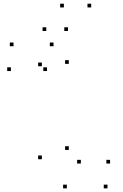

<svg xmlns="http://www.w3.org/2000/svg" viewBox="-20 -1004 660 1034"><path d="M558.8 10.4V-9.6H538.8V10.4ZM572.9 -123.2V-143.2H552.9V-123.2ZM415.4 -123.2V-143.2H395.4V-123.2ZM350.5 -196.5V-216.5H330.5V-196.5ZM350.5 -660V-680H330.5V-660ZM268.3 -755V-775H248.3V-755ZM52.9 -755V-775H32.9V-755ZM38.8 -621.4V-641.4H18.8V-621.4ZM233.2 -621.4V-641.4H213.2V-621.4ZM205.4 -647.3V-667.3H185.4V-647.3ZM205.4 -146.5V-166.5H185.4V-146.5ZM339.9 10.4V-9.6H319.9V10.4ZM229.2 -837.1V-857.1H209.2V-837.1ZM324 -964V-984H304V-964ZM471.1 -964V-984H451.1V-964ZM346.2 -837.1V-857.1H326.2V-837.1Z"/></svg>

Font: Monaspace Krypton Dots Var
Style: Regular
Weight: 400
Designer: Riley Cran and the Lettermatic Team
Version: Version 1.100 (Monaspace Krypton Dots)